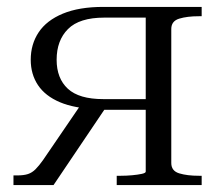

<svg xmlns="http://www.w3.org/2000/svg" viewBox="-20 -536 636 556"><path d="M402 -485H282Q210 -485 177 -452Q144 -419 144 -363Q144 -309 176.5 -279Q209 -249 279 -249H440V-218H270L261 -220Q196 -222 153.5 -240Q111 -258 90 -289.5Q69 -321 69 -363Q69 -408 92 -442.5Q115 -477 162 -496.5Q209 -516 279 -516H564V-489H556Q522 -489 499 -482Q476 -475 476 -452V-64Q476 -41 499 -34Q522 -27 556 -27H564V0H318V-27H330Q346 -27 362.5 -28.5Q379 -30 390.5 -32.5Q402 -35 402 -39ZM219 -240 288 -227 135 0H19V-28H29Q49 -28 61 -32Q73 -36 83 -46Q93 -56 105 -73Z"/></svg>

Font: Roboto Serif 120pt Expanded Light
Style: Regular
Weight: 300
Width: 7
Designer: Greg Gazdowicz
Foundry: Commercial Type
Version: Version 1.008